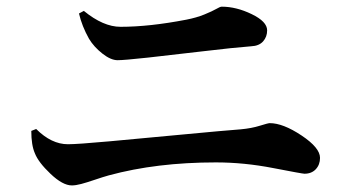

<svg xmlns="http://www.w3.org/2000/svg" viewBox="-20 -650 1040 578"><path d="M784.2 -558.6Q784.2 -539.1 772 -525.4Q759.8 -511.7 736.3 -510.7Q684.6 -506.8 590.8 -495.6Q497.1 -484.4 425.3 -476.6Q353.5 -468.8 334 -468.8Q313.5 -468.8 288.1 -488.8Q262.7 -508.8 248 -533.2Q226.6 -571.3 217.8 -609.4L232.4 -617.2Q291 -569.3 342.8 -569.3Q429.7 -569.3 541 -590.8Q571.3 -596.7 595.2 -606.4Q619.1 -616.2 630.9 -623Q642.6 -629.9 647.5 -629.9Q691.4 -629.9 737.8 -607.4Q784.2 -585 784.2 -558.6ZM85 -188.5Q74.2 -212.9 74.2 -255.9L88.9 -261.7Q134.8 -215.8 184.6 -215.8Q212.9 -215.8 310.1 -224.6Q407.2 -233.4 530.3 -245.1Q653.3 -256.8 705.1 -260.7Q737.3 -263.7 762.2 -271.5Q787.1 -279.3 792 -279.3Q832 -279.3 887.7 -242.2Q943.4 -205.1 943.4 -174.8Q943.4 -154.3 930.7 -140.6Q918 -127 896.5 -127Q890.6 -127 802.7 -144Q714.8 -161.1 629.9 -161.1Q451.2 -161.1 307.6 -122.1Q290 -117.2 265.6 -108.9Q241.2 -100.6 224.6 -96.2Q208 -91.8 196.3 -91.8Q168.9 -91.8 132.3 -126.5Q95.7 -161.1 85 -188.5Z"/></svg>

Font: GenYoMin TW TTF Bold
Style: Regular
Weight: 700
Version: Version 1.300